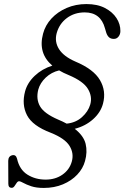

<svg xmlns="http://www.w3.org/2000/svg" viewBox="-20 -734 613 945"><path d="M195.5 191Q159 191 134.2 182.8Q109.5 174.5 94.8 166.2Q80 158 74.5 158Q67.5 158 62.2 166Q57 174 51.2 182.2Q45.5 190.5 37.5 190.5Q21 190.5 21 170.5L20.5 57.5Q21 34.5 40.5 30Q58.5 26 64 47.5Q76 101 115 125.5Q154 150 204.5 150Q252 150 286.8 126Q321.5 102 333 62.5Q345 21.5 322.5 -15.5Q300 -52.5 230 -80.5Q140 -114.5 113 -166.8Q86 -219 103.5 -284.5Q115 -327 151 -361Q187 -395 237.5 -411Q166 -472 192 -568.5Q203 -610 233.2 -642.8Q263.5 -675.5 308 -694.8Q352.5 -714 405.5 -714Q459.5 -714 496.8 -694.5Q534 -675 553.5 -644.8Q573 -614.5 572.5 -581Q572.5 -565.5 563.5 -554Q554.5 -542.5 540.5 -542.5Q525 -542.5 516.2 -550.8Q507.5 -559 503 -573L496.5 -595Q475.5 -673 397 -673Q346.5 -673 309.2 -645.2Q272 -617.5 259 -571Q247.5 -528.5 270.5 -492.2Q293.5 -456 351 -431Q440.5 -393.5 472 -339.8Q503.5 -286 487 -224Q475.5 -180.5 438 -147Q400.5 -113.5 348 -100Q392 -65.5 401.5 -25.8Q411 14 398.5 58.5Q388.5 95.5 360.2 125.5Q332 155.5 289.8 173.2Q247.5 191 195.5 191ZM266 -145.5Q289 -136 308 -125.5Q353 -130 383.5 -157.5Q414 -185 424 -219Q435.5 -258 413 -296Q390.5 -334 318 -364.5Q292 -375 271 -387.5Q233 -378.5 205.2 -352.2Q177.5 -326 168.5 -293.5Q156.5 -246.5 177 -210.8Q197.5 -175 266 -145.5Z"/></svg>

Font: Fraunces 9pt SuperSoft Light
Style: Italic
Weight: 300
Italic angle: -16°
Version: Version 1.000;[b76b70a41]